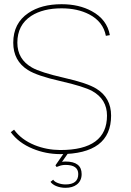

<svg xmlns="http://www.w3.org/2000/svg" viewBox="-20 -730 623 913"><path d="M265.6 -16.6H267.1Q488.8 -16.6 488.8 -180.2Q488.8 -257.8 418.9 -296.9Q379.4 -318.8 266.1 -344.7Q156.2 -369.6 112.8 -397Q43 -440.9 43 -526.9Q43 -619.6 114.7 -668Q176.3 -710 272.9 -710Q356 -710 416.5 -676.8Q488.8 -637.7 502.4 -563L483.4 -559.6Q470.7 -627 404.3 -661.6Q348.6 -690.4 272.9 -690.4Q184.6 -690.4 128.4 -654.3Q62.5 -611.3 62.5 -526.9Q62.5 -448.2 132.3 -408.7Q172.4 -385.7 285.2 -359.9Q395.5 -335 438.5 -308.1Q508.3 -265.1 508.3 -180.2Q508.3 2.9 265.6 2.9Q196.8 2.4 135.7 -22.9Q67.9 -50.8 31.2 -101.6L46.9 -113.3Q81.1 -65.9 144.5 -40Q201.7 -17.1 265.6 -16.6ZM303.7 -1.5 274.9 39.6Q282.7 38.1 291.5 38.1Q368.2 38.1 368.2 97.7Q368.2 129.9 345.2 147.5Q324.7 163.1 291.5 163.1Q267.1 163.1 246.1 154.3Q228.5 146.5 220.2 134.8L232.9 124.5Q238.8 134.3 255.9 140.6Q273.4 147 291.5 147Q352.1 147 352.1 97.7Q352.1 54.2 291.5 54.2Q273.9 54.2 258.8 60.5L249 64L243.7 56.2L283.7 -1.5Z"/></svg>

Font: Fortheenas_01
Style: Regular
Weight: 100
Designer: Situjuh Nazara
Version: Version 1.10 September 8, 2014